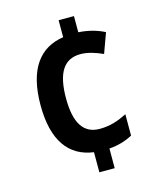

<svg xmlns="http://www.w3.org/2000/svg" viewBox="-110 -804 750 895"><g transform="rotate(-15 264.5 -357.0)"><path d="M332 -646V-724H258V-642C143 -625 74 -538 74 -362C74 -192 140 -103 258 -87V10H332V-85C375 -88 411 -99 445 -117V-220C403 -199 363 -185 313 -185C237 -185 197 -240 197 -363C197 -486 235 -545 315 -545C348 -545 385 -534 422 -517L457 -613C425 -630 382 -643 332 -646Z"/></g></svg>

Font: Noto Sans Ethiopic SemiCondensed SemiBold
Style: Regular
Weight: 600
Width: 4
Designer: Monotype Design Team
Foundry: Monotype Imaging Inc.
Version: Version 2.102